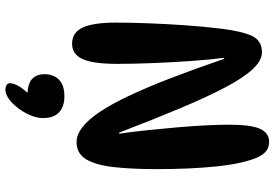

<svg xmlns="http://www.w3.org/2000/svg" viewBox="-176 -602 1037 726"><g transform="rotate(90 343.0 -239.5)"><path d="M178 -711Q209 -711 241.5 -676.5Q274 -642 310 -574Q346 -506 388.5 -405Q431 -304 482 -171H486Q479 -219 473 -276Q467 -333 462 -391Q457 -449 454.5 -499.5Q452 -550 452 -586Q452 -669 467.5 -703.5Q483 -738 516 -738Q539 -738 553 -726Q567 -714 577 -691Q600 -635 610 -537Q620 -439 620 -313Q620 -216 612 -148Q604 -80 582 -45Q560 -10 518 -10Q490 -10 461 -32.5Q432 -55 402.5 -99.5Q373 -144 341.5 -211Q310 -278 275.5 -367.5Q241 -457 203 -568H199Q206 -516 211 -445Q216 -374 219 -300Q222 -226 222 -164Q222 -71 203.5 -32Q185 7 146 7Q103 7 84.5 -33.5Q66 -74 66 -159Q66 -212 68.5 -280Q71 -348 76 -420Q81 -492 89 -557Q99 -638 117 -674.5Q135 -711 178 -711ZM346 176Q299 176 280 159Q261 142 261 110Q261 92 268.5 75Q276 58 294.5 47Q313 36 345 36Q382 36 404.5 55.5Q427 75 427 118Q427 141 414.5 169Q402 197 382 220Q366 239 350 249Q334 259 319 259Q309 259 302 254.5Q295 250 295 241Q295 231 303.5 213.5Q312 196 340 166Z"/></g></svg>

Font: DynaPuff
Style: Regular
Weight: 400
Designer: Toshi Omagari, Jennifer Daniel
Foundry: Google Fonts
Version: Version 2.000